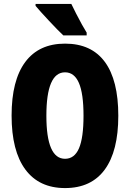

<svg xmlns="http://www.w3.org/2000/svg" viewBox="-20 -947 661 977"><path d="M582 -358Q582 -178 513 -84Q444 10 311 10Q179 10 109 -84.5Q39 -179 39 -359Q39 -538 108.5 -631.5Q178 -725 311 -725Q445 -725 513.5 -632Q582 -539 582 -358ZM216 -358Q216 -139 311 -139Q359 -139 382 -192.5Q405 -246 405 -358Q405 -471 381.5 -525Q358 -579 311 -579Q216 -579 216 -358ZM343 -927Q352 -908 367 -878.5Q382 -849 397 -822Q412 -795 421 -781V-767H302Q290 -778 270.5 -798Q251 -818 229.5 -841Q208 -864 189.5 -884.5Q171 -905 161 -917V-927Z"/></svg>

Font: Noto Sans Tamil ExtraCondensed Black
Style: Regular
Weight: 900
Width: 2
Designer: Jelle Bosma - Monotype Design Team
Foundry: Monotype Imaging Inc.
Version: Version 2.004; ttfautohint (v1.8.4.7-5d5b)